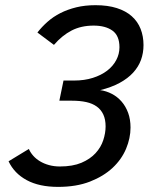

<svg xmlns="http://www.w3.org/2000/svg" viewBox="-20 -710 608 744"><path d="M226.1 -397.9H267.1Q307.1 -397.9 339.6 -408.2Q372.1 -418.5 395 -436Q418 -453.6 430.4 -477.1Q442.9 -500.5 442.9 -526.9Q442.9 -571.8 415.8 -591.3Q388.7 -610.8 342.8 -610.8Q294.4 -610.8 257.6 -591.8Q220.7 -572.8 189 -536.1L125 -584Q142.1 -606 164.1 -625.5Q186 -645 213.9 -659.2Q241.7 -673.3 275.4 -681.6Q309.1 -689.9 350.1 -689.9Q397.5 -689.9 432.6 -678.7Q467.8 -667.5 490.7 -647Q513.7 -626.5 524.9 -597.9Q536.1 -569.3 536.1 -535.2Q536.1 -504.9 526.4 -478Q516.6 -451.2 496.1 -428.7Q475.6 -406.2 443.8 -388.9Q412.1 -371.6 368.2 -360.8Q392.1 -357.4 413.6 -346.2Q435.1 -335 451.2 -316.4Q467.3 -297.9 476.6 -272.5Q485.8 -247.1 485.8 -215.8Q485.8 -174.8 468.5 -133.5Q451.2 -92.3 416.3 -59.6Q381.3 -26.9 328.6 -6.3Q275.9 14.2 205.1 14.2Q131.8 14.2 83.5 -12Q35.2 -38.1 13.2 -85L91.8 -132.8Q97.7 -119.1 108.6 -106.7Q119.6 -94.2 135 -85Q150.4 -75.7 169.9 -70.3Q189.5 -64.9 211.9 -64.9Q261.7 -64.9 295.7 -79.3Q329.6 -93.8 350.3 -116.5Q371.1 -139.2 380.1 -166.7Q389.2 -194.3 389.2 -220.2Q389.2 -247.1 380.4 -266.1Q371.6 -285.2 355 -297.1Q338.4 -309.1 314.2 -314.5Q290 -319.8 258.8 -319.8H210Z"/></svg>

Font: Clear Sans
Style: Italic
Weight: 400
Italic angle: -12°
Foundry: Intel Corporation
Version: Version 1.00